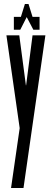

<svg xmlns="http://www.w3.org/2000/svg" viewBox="-20 -713 258 956"><path d="M84 -629 104 -693H122L142 -629H177V-565H146L113 -628L81 -565H49V-629ZM35 223 78 -75 12 -537H76L109 -288H110L142 -537H206L97 223Z"/></svg>

Font: Commune Nuit Debout
Style: Regular
Weight: 400
Designer: Sébastien Marchal
Foundry: Sébastien Marchal
Version: Version 1.003;PS 1.3;hotconv 1.0.88;makeotf.lib2.5.647800